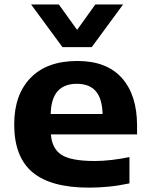

<svg xmlns="http://www.w3.org/2000/svg" viewBox="-20 -828 668 858"><path d="M378 10.5Q207.5 10.5 125.5 -58Q43.5 -126.5 43.5 -272Q43.5 -405 116.8 -480.2Q190 -555.5 326 -555.5Q456.5 -555.5 524.5 -479.5Q592.5 -403.5 592.5 -266.5V-227.5H207.5Q212 -164 254.8 -136.2Q297.5 -108.5 403.5 -108.5Q438.5 -108.5 479 -113.2Q519.5 -118 558.5 -126V-8.5Q509 2 464.2 6.2Q419.5 10.5 378 10.5ZM323.5 -453.5Q267.5 -453.5 238 -421Q208.5 -388.5 206.5 -318.5H438.5Q436.5 -388 407.8 -420.8Q379 -453.5 323.5 -453.5ZM259 -617.5 119 -808H243L324.5 -694.5L406 -808H530L390 -617.5Z"/></svg>

Font: Encode Sans Expanded
Style: Bold
Weight: 700
Width: 7
Designer: Multiple Designers
Foundry: Impallari Type
Version: Version 3.000; ttfautohint (v1.8.3) -l 8 -r 50 -G 200 -x 14 